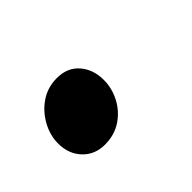

<svg xmlns="http://www.w3.org/2000/svg" viewBox="-42 -237 350 350"><g transform="rotate(-45 133.5 -62.0)"><path d="M82 12Q56 12 39.5 -5.5Q23 -23 23 -50Q23 -71 34 -91Q45 -111 63.5 -123.5Q82 -136 106 -136Q133 -136 148.5 -118Q164 -100 164 -73Q164 -52 154 -32.5Q144 -13 125.5 -0.5Q107 12 82 12Z"/></g></svg>

Font: Source Sans 3 ExtraLight SemiBold
Style: Italic
Weight: 600
Italic angle: -11°
Version: Version 3.052;hotconv 1.1.0;makeotfexe 2.6.0